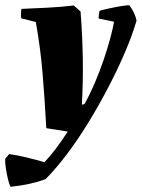

<svg xmlns="http://www.w3.org/2000/svg" viewBox="-64 -496 542 734"><path d="M-24 218Q-29 208 -33.5 189Q-38 170 -41.5 148.5Q-45 127 -44 111L-29 93Q1 97 38 106Q75 115 106 124Q127 102 149 73Q171 44 195 7L113 -6Q107 -116 99 -213Q91 -310 73 -412L17 -426Q15 -445 18 -462Q63 -464 115 -466.5Q167 -469 218 -475L244 -452Q251 -362 252.5 -273Q254 -184 249 -96L259 -98Q280 -136 299 -180.5Q318 -225 333 -269.5Q348 -314 358 -351.5Q368 -389 372 -413L313 -425Q313 -430 314 -440Q315 -450 317 -455Q331 -459 354 -464Q377 -469 398.5 -472.5Q420 -476 430 -476Q452 -448 458 -417Q442 -362 414 -296.5Q386 -231 350 -162Q314 -93 273.5 -27Q233 39 191 94.5Q149 150 110 189Q83 199 49.5 206.5Q16 214 -24 218Z"/></svg>

Font: Albura ExtraBold
Style: Italic
Weight: 758
Italic angle: -7°
Designer: Mercedes Jáuregui
Foundry: Omnibus-Type Team
Version: Version 1.000; ttfautohint (v1.8.3)